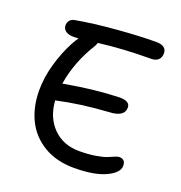

<svg xmlns="http://www.w3.org/2000/svg" viewBox="-129 -820 884 938"><g transform="rotate(20 313.0 -351.0)"><path d="M164.1 -272.9 158.2 -272Q164.1 -184.6 217 -131.8Q270 -79.1 353 -79.1Q400.4 -79.1 437.7 -85.4Q475.1 -91.8 492.7 -99.1Q510.3 -106.4 525.1 -112.8Q540 -119.1 547.9 -119.1Q580.1 -119.1 580.1 -85Q580.1 -48.8 521 -21Q461.9 6.8 356 6.8Q265.6 6.8 199.7 -32.5Q133.8 -71.8 100.8 -138.9Q67.9 -206.1 67.9 -293Q67.9 -358.9 88.1 -429.9Q108.4 -501 140.1 -560.1Q154.3 -585.9 162.1 -595.2Q153.3 -594.2 137.2 -594.2Q109.4 -594.2 94.7 -605.2Q80.1 -616.2 80.1 -634.8Q80.1 -647 87.6 -658Q95.2 -668.9 111.8 -672.9Q202.6 -689.5 321 -699.2Q439.5 -709 525.9 -709Q552.7 -709 565.9 -698.5Q579.1 -688 579.1 -669.9Q579.1 -648.4 566.4 -635.7Q553.7 -623 527.8 -623Q385.7 -623 257.8 -606.9Q256.8 -601.1 251 -589.8Q181.6 -479 163.1 -360.8Q170.9 -362.8 173.8 -362.8Q325.2 -389.6 450.2 -393.1Q503.9 -393.1 503.9 -359.9Q503.9 -311.5 425.8 -308.1Q279.3 -298.8 164.1 -272.9Z"/></g></svg>

Font: Shantell Sans Normal
Style: Regular
Weight: 400
Designer: Stephen Nixon, Anya Danilova, Shantell Martin
Foundry: Arrow Type
Version: Version 1.006;[559af2be0]